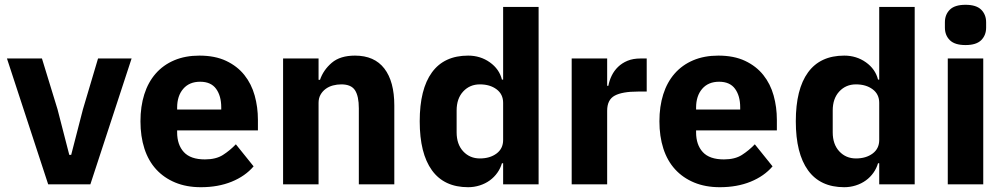

<svg xmlns="http://www.w3.org/2000/svg" viewBox="-20 -769 4191 801"><path d="M181 0 9 -525H155L220 -313L269 -123H277L326 -313L389 -525H529L357 0Z M818 12Q758 12 711 -7.5Q664 -27 631.5 -62.5Q599 -98 582.5 -149Q566 -200 566 -263Q566 -325 582 -375.5Q598 -426 629.5 -462Q661 -498 707 -517.5Q753 -537 812 -537Q877 -537 923.5 -515Q970 -493 999.5 -456Q1029 -419 1042.5 -370.5Q1056 -322 1056 -269V-225H719V-217Q719 -165 747 -134.5Q775 -104 835 -104Q881 -104 910 -122.5Q939 -141 964 -167L1038 -75Q1003 -34 946.5 -11Q890 12 818 12ZM815 -428Q770 -428 744.5 -398.5Q719 -369 719 -320V-312H903V-321Q903 -369 881.5 -398.5Q860 -428 815 -428Z M1161 0V-525H1309V-436H1315Q1329 -477 1364 -507Q1399 -537 1461 -537Q1542 -537 1583.5 -483Q1625 -429 1625 -329V0H1477V-317Q1477 -368 1461 -392.5Q1445 -417 1404 -417Q1386 -417 1369 -412.5Q1352 -408 1338.5 -398Q1325 -388 1317 -373.5Q1309 -359 1309 -340V0Z M2079 -88H2074Q2068 -67 2055 -48.5Q2042 -30 2023.5 -16.5Q2005 -3 1981.5 4.5Q1958 12 1933 12Q1833 12 1782 -58.5Q1731 -129 1731 -263Q1731 -397 1782 -467Q1833 -537 1933 -537Q1984 -537 2023.5 -509Q2063 -481 2074 -437H2079V-740H2227V0H2079ZM1982 -108Q2024 -108 2051.5 -128.5Q2079 -149 2079 -185V-340Q2079 -376 2051.5 -396.5Q2024 -417 1982 -417Q1940 -417 1912.5 -387.5Q1885 -358 1885 -308V-217Q1885 -167 1912.5 -137.5Q1940 -108 1982 -108Z M2365 0V-525H2513V-411H2518Q2522 -433 2532 -453.5Q2542 -474 2558.5 -490Q2575 -506 2598 -515.5Q2621 -525 2652 -525H2678V-387H2641Q2576 -387 2544.5 -370Q2513 -353 2513 -307V0Z M2983 12Q2923 12 2876 -7.5Q2829 -27 2796.5 -62.5Q2764 -98 2747.5 -149Q2731 -200 2731 -263Q2731 -325 2747 -375.5Q2763 -426 2794.5 -462Q2826 -498 2872 -517.5Q2918 -537 2977 -537Q3042 -537 3088.5 -515Q3135 -493 3164.5 -456Q3194 -419 3207.5 -370.5Q3221 -322 3221 -269V-225H2884V-217Q2884 -165 2912 -134.5Q2940 -104 3000 -104Q3046 -104 3075 -122.5Q3104 -141 3129 -167L3203 -75Q3168 -34 3111.5 -11Q3055 12 2983 12ZM2980 -428Q2935 -428 2909.5 -398.5Q2884 -369 2884 -320V-312H3068V-321Q3068 -369 3046.5 -398.5Q3025 -428 2980 -428Z M3648 -88H3643Q3637 -67 3624 -48.5Q3611 -30 3592.5 -16.5Q3574 -3 3550.5 4.5Q3527 12 3502 12Q3402 12 3351 -58.5Q3300 -129 3300 -263Q3300 -397 3351 -467Q3402 -537 3502 -537Q3553 -537 3592.5 -509Q3632 -481 3643 -437H3648V-740H3796V0H3648ZM3551 -108Q3593 -108 3620.5 -128.5Q3648 -149 3648 -185V-340Q3648 -376 3620.5 -396.5Q3593 -417 3551 -417Q3509 -417 3481.5 -387.5Q3454 -358 3454 -308V-217Q3454 -167 3481.5 -137.5Q3509 -108 3551 -108Z M4008 -581Q3963 -581 3942.5 -601.5Q3922 -622 3922 -654V-676Q3922 -708 3942.5 -728.5Q3963 -749 4008 -749Q4053 -749 4073.5 -728.5Q4094 -708 4094 -676V-654Q4094 -622 4073.5 -601.5Q4053 -581 4008 -581ZM3934 -525H4082V0H3934Z"/></svg>

Font: IBM Plex Arabic
Style: Bold
Weight: 700
Designer: Mike Abbink, Paul van der Laan, Pieter van Rosmalen, Wael Morcos, Khajak Apelian
Foundry: Bold Monday
Version: Version 1.0